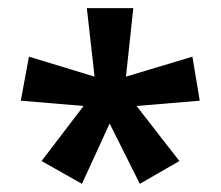

<svg xmlns="http://www.w3.org/2000/svg" viewBox="-20 -781 542 471"><path d="M307 -761 289 -593 452 -642 470 -534 315 -521 420 -386 323 -330 249 -478 181 -330 82 -386 185 -521 31 -534 51 -642 212 -593 193 -761Z"/></svg>

Font: Noto Sans Lao SemiCondensed SemiBold
Style: Regular
Weight: 600
Width: 4
Designer: Monotype Design Team
Foundry: Monotype Imaging Inc.
Version: Version 2.003; ttfautohint (v1.8.4.7-5d5b)